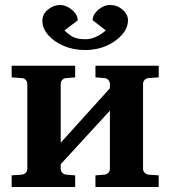

<svg xmlns="http://www.w3.org/2000/svg" viewBox="-20 -752 686 772"><path d="M618.2 0H363.8V-46.9L399.9 -49.8Q409.2 -50.8 415.5 -57.4Q421.9 -64 421.9 -73.2V-307.1L224.1 -91.8V-73.2Q224.1 -64 230.5 -57.4Q236.8 -50.8 246.1 -49.8L282.2 -46.9V0H26.9V-46.9L67.9 -49.8Q77.1 -50.8 83.5 -57.4Q89.8 -64 89.8 -73.2V-415Q89.8 -423.8 83.5 -430.7Q77.1 -437.5 67.9 -438L26.9 -440.9V-487.8H282.2V-440.9L246.1 -438Q236.8 -437.5 230.5 -430.7Q224.1 -423.8 224.1 -415V-178.2L421.9 -397V-415Q421.9 -423.8 415.5 -430.7Q409.2 -437.5 399.9 -438L363.8 -440.9V-487.8H618.2V-440.9L577.1 -438Q567.9 -437.5 561.5 -430.7Q555.2 -423.8 555.2 -415V-73.2Q555.2 -64 561.5 -57.4Q567.9 -50.8 577.1 -49.8L618.2 -46.9ZM494.6 -669.9Q494.6 -640.6 471.4 -613.3Q448.2 -585.9 409.2 -568.4Q370.1 -550.8 322.3 -550.8Q275.4 -550.8 236.3 -567.4Q197.3 -584 173.8 -611.1Q150.4 -638.2 150.4 -668.9Q150.4 -695.3 172.9 -713.6Q195.3 -731.9 221.2 -731.9Q246.1 -731.9 269.3 -712.6Q292.5 -693.4 292.5 -669.9L239.3 -629.9Q245.6 -622.1 265.6 -608.2Q285.6 -594.2 322.3 -594.2Q343.3 -594.2 361.1 -601.8Q378.9 -609.4 390.6 -617.9Q402.3 -626.5 405.3 -629.9L352.5 -670.9Q352.5 -692.9 374.8 -712.4Q397 -731.9 422.4 -731.9Q451.2 -731.9 472.9 -713.1Q494.6 -694.3 494.6 -669.9Z"/></svg>

Font: Charis
Style: Bold
Weight: 700
Designer: Walt Agee, Miriam Martin, Annie Olsen, Victor Gaultney, Lorna Priest, Alan Ward, Bob Hallissy, Martin Hosken, Sharon Cor
Foundry: SIL Global
Version: Version 7.000